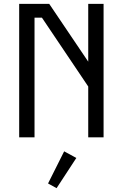

<svg xmlns="http://www.w3.org/2000/svg" viewBox="-20 -716 640 1001"><path d="M440 -696V-394.5L236.5 -696H80V0H160V-624H198.5L440 -265V0H520V-696ZM230.5 240.5 275 265 378 107.5 314.5 73Z"/></svg>

Font: Kode
Style: Regular
Weight: 400
Monospace: yes
Designer: Isa Ozler
Foundry: Kadena LLC
Version: Version 1.000;gftools[0.9.28]